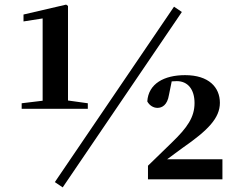

<svg xmlns="http://www.w3.org/2000/svg" viewBox="-20 -778 1028 833"><path d="M252 35 769 -726 735 -749 218 12ZM622 0H945V-87H705L773 -137C881 -212 934 -265 934 -332C934 -399 886 -452 783 -452C692 -452 624 -415 619 -338C628 -321 645 -310 663 -310C683 -310 706 -322 713 -366L725 -425L747 -426C795 -426 824 -390 824 -331C824 -269 792 -224 727 -161L622 -59ZM165 -306H361V-330L275 -342V-752L267 -758L82 -715V-685L165 -698V-341L74 -330V-306Z"/></svg>

Font: Source Han Serif KR Heavy
Style: Regular
Weight: 900
Designer: Ryoko NISHIZUKA 西塚涼子 (kana & ideographs); Frank Grießhammer (Latin, Greek & Cyrillic); Wenlong ZHANG 张文龙 (bopomofo); San
Foundry: Adobe
Version: Version 2.001;hotconv 1.1.0;makeotfexe 2.6.0